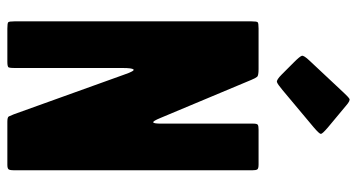

<svg xmlns="http://www.w3.org/2000/svg" viewBox="-250 -744 994 535"><g transform="rotate(90 247.5 -477.0)"><path d="M335.7 -893.1Q353.6 -877.8 353.6 -873.6Q353.6 -869.3 335.7 -854L231.2 -766.5Q215 -752.9 209.1 -751.2Q203.1 -749.5 187.8 -764.8L153.8 -798.8Q137.7 -814.9 136 -820.5Q134.3 -826 149.6 -842.1L238.8 -937.3Q250.7 -950.1 255.8 -953.1Q260.9 -956 274.5 -944.1ZM342 -700H439Q450 -700 452.5 -696.5Q455 -693 455 -682V-19Q455 -9 453 -4.5Q451 0 440 0H320Q307 0 305 -4Q303 -8 299 -18L189 -324Q178 -356 174 -351.5Q170 -347 170 -322V-21Q170 -8 168.5 -4Q167 0 153 0H60Q45 0 42.5 -2.5Q40 -5 40 -20V-680Q40 -695 42.5 -697.5Q45 -700 60 -700H173Q191 -700 194.5 -696Q198 -692 203 -680L309 -427Q318 -405 321.5 -406.5Q325 -408 325 -429V-686Q325 -696 328.5 -698Q332 -700 342 -700Z"/></g></svg>

Font: Railroad Gothic CC
Style: Bold
Weight: 700
Designer: indestructible type*
Foundry: Cowboy Collective
Version: Version 1.000